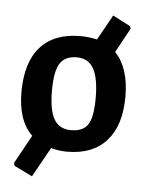

<svg xmlns="http://www.w3.org/2000/svg" viewBox="-42 -436 430 560"><g transform="rotate(5 172.5 -156.0)"><path d="M282.2 -294.4Q323.4 -251.4 323.4 -167.3Q323.4 -83.2 283.2 -37.9Q243 7.5 167.3 7.5Q143 7.5 120.6 0.9L72 87.9L18.7 61.7L16.8 53.3L62.6 -29.9Q19.6 -71 20.1 -156.5Q20.6 -242.1 60.7 -286.9Q100.9 -331.8 177.6 -331.8Q201.9 -331.8 226.2 -326.2L267.3 -400L317.8 -373.8L321.5 -366.4ZM173.8 -56.1Q208.4 -56.1 222.9 -77.6Q237.4 -99.1 237.4 -156.1Q237.4 -213.1 222 -241.1Q206.5 -269.2 172.4 -269.2Q138.3 -269.2 123.4 -246.3Q108.4 -223.4 108.4 -166.4Q108.4 -109.3 123.8 -82.7Q139.3 -56.1 173.8 -56.1Z"/></g></svg>

Font: Gurajada
Style: Regular
Weight: 400
Designer: Purushoth Kumar Guthula
Foundry: SiliconAndhra, USA.
Version: Version 1.0.3; ttfautohint (v1.2.42-39fb)